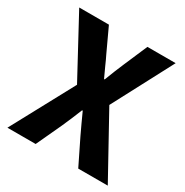

<svg xmlns="http://www.w3.org/2000/svg" viewBox="-170 -881 982 1019"><g transform="rotate(30 321.0 -371.5)"><path d="M14 0 220 -382 25 -743H207L274 -599Q287 -573 299.5 -544Q312 -515 329 -480H333Q346 -515 358 -544Q370 -573 381 -599L443 -743H616L422 -375L629 0H448L372 -155Q358 -183 344.5 -213.5Q331 -244 315 -278H311Q297 -244 284.5 -213.5Q272 -183 259 -155L187 0Z"/></g></svg>

Font: Noto Sans JP Thin ExtraBold
Style: Regular
Weight: 800
Version: Version 2.004-H2;hotconv 1.0.118;makeotfexe 2.5.65603